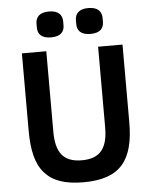

<svg xmlns="http://www.w3.org/2000/svg" viewBox="-60 -957 810 1019"><g transform="rotate(-5 344.5 -447.5)"><path d="M207 -698V-269C207 -160 245 -105 345 -105C445 -105 483 -160 483 -269V-698H613V-286C613 -183 595 -109 552 -60C509 -11 441 12 344 12C245 12 180 -11 137 -60C94 -109 77 -183 77 -286V-698ZM239 -769C187 -769 168 -794 168 -827V-848C168 -881 187 -907 239 -907C291 -907 310 -881 310 -848V-827C310 -794 291 -769 239 -769ZM449 -769C397 -769 378 -794 378 -827V-848C378 -881 397 -907 449 -907C501 -907 520 -881 520 -848V-827C520 -794 501 -769 449 -769Z"/></g></svg>

Font: Plexus Sans SemiBold
Style: Regular
Weight: 600
Version: Version 2.001;PS 002.001;hotconv 1.0.70;makeotf.lib2.5.58329